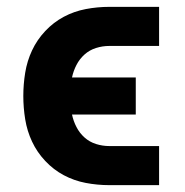

<svg xmlns="http://www.w3.org/2000/svg" viewBox="-20 -540 540 560"><path d="M299 0Q264 0 230 -6.5Q196 -13 166 -29Q136 -45 112 -70.5Q88 -96 73.5 -127Q59 -158 53.5 -192Q48 -226 48 -260Q48 -294 53.5 -328Q59 -362 73.5 -393Q88 -424 112 -449.5Q136 -475 166 -491Q196 -507 230 -513.5Q264 -520 299 -520H444V-406H299Q279 -406 260 -400Q241 -394 226.5 -381Q212 -368 203 -350.5Q194 -333 190 -314H376V-206H190Q194 -187 203 -169.5Q212 -152 226.5 -139Q241 -126 260 -120Q279 -114 299 -114H444V0Z"/></svg>

Font: Iosevka SS18 Heavy
Style: Regular
Weight: 900
Monospace: yes
Designer: Belleve Invis
Foundry: Belleve Invis
Version: Version 25.1.1; ttfautohint (v1.8.4)